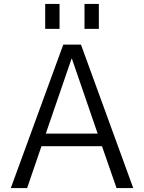

<svg xmlns="http://www.w3.org/2000/svg" viewBox="-20 -957 733 977"><path d="M410 -810V-937H483V-810ZM210 -810V-937H283V-810ZM346 -658H344L213 -277H477ZM499 -213H191L118 0H35L302 -730H392L658 0H573Z"/></svg>

Font: M PLUS 1p
Style: Regular
Weight: 400
Version: Version 1.062